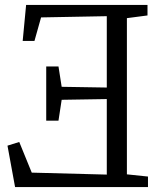

<svg xmlns="http://www.w3.org/2000/svg" viewBox="-20 -763 663 783"><path d="M497.5 -52 583.5 -43V0H41.5L10.5 -169L58.5 -184L109.5 -59L415.5 -51V-359L231.5 -356L218.5 -271H168.5V-492H218.5L231.5 -409L415.5 -406V-697L147.5 -692L120.5 -596H72.5L86.5 -743H581.5V-700L497.5 -689Z"/></svg>

Font: Merriweather Light
Style: Regular
Weight: 300
Designer: Eben Sorkin
Foundry: Eben Sorkin
Version: Version 2.100